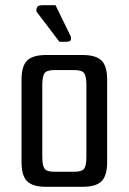

<svg xmlns="http://www.w3.org/2000/svg" viewBox="-20 -720 496 740"><path d="M63 -413Q63 -465 84.5 -486.5Q106 -508 158 -508H298Q350 -508 371.5 -486.5Q393 -465 393 -413V-95Q393 -43 371.5 -21.5Q350 0 298 0H158Q106 0 84.5 -21.5Q63 -43 63 -95ZM190 -450Q159 -450 151 -437Q143 -424 143 -393V-115Q143 -84 151 -71Q159 -58 190 -58H266Q297 -58 305 -71Q313 -84 313 -115V-393Q313 -424 305 -437Q297 -450 266 -450ZM120 -676Q120 -690 125 -695Q130 -700 145 -700H194L251 -583Q254 -578 253.5 -568.5Q253 -559 235 -559H209Z"/></svg>

Font: Rationale
Style: Regular
Weight: 400
Designer: Cyreal (www.cyreal.org)
Foundry: Cyreal (www.cyreal.org)
Version: Version 1.011